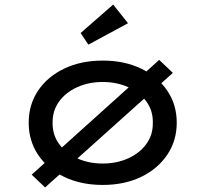

<svg xmlns="http://www.w3.org/2000/svg" viewBox="-20 -802 901 843"><path d="M178 21 119 -35 679 -539 739 -482ZM431 10Q336 10 262.5 -25Q189 -60 147.5 -122Q106 -184 106 -263Q106 -343 147.5 -404.5Q189 -466 262.5 -501Q336 -536 431 -536Q526 -536 599 -501Q672 -466 714 -404.5Q756 -343 756 -263Q756 -184 714 -122Q672 -60 599 -25Q526 10 431 10ZM431 -84Q493 -84 543.5 -107Q594 -130 623 -170.5Q652 -211 651 -263Q652 -316 623 -356Q594 -396 543.5 -419Q493 -442 431 -442Q369 -442 318.5 -419Q268 -396 239 -355.5Q210 -315 211 -263Q210 -211 239 -170.5Q268 -130 318.5 -107Q369 -84 431 -84ZM368 -606 334 -657 477 -782 542 -700Z"/></svg>

Font: Lexend Peta
Style: Regular
Weight: 400
Designer: Bonnie Shaver-Troup, Thomas Jockin
Foundry: Lexend
Version: Version 1.007